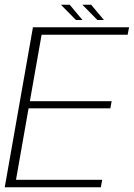

<svg xmlns="http://www.w3.org/2000/svg" viewBox="-29 -790 564 810"><path d="M-9 0H396.5L402 -31.5H38.5L91.5 -333H436.5L442 -363H97L146.5 -643.5H509.5L515.5 -675H110ZM382 -705.5H409.5L355.5 -770H318.5ZM291.5 -705.5H319L265 -770H228Z"/></svg>

Font: Anybody Thin ExtraLight
Style: Italic
Weight: 250
Italic angle: -10°
Version: Version 1.113;gftools[0.9.25]